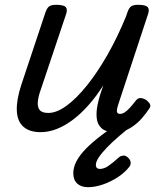

<svg xmlns="http://www.w3.org/2000/svg" viewBox="-20 -535 685 799"><path d="M149 15Q103 15 77.5 -7.5Q52 -30 50 -74.5Q48 -119 69 -183L169 -483Q176 -503 185.5 -509Q195 -515 214 -515Q245 -515 253.5 -505.5Q262 -496 255 -476L149 -160Q140 -135 137.5 -113Q135 -91 144.5 -78Q154 -65 181 -65Q216 -65 257 -95Q298 -125 341.5 -179Q385 -233 427 -306.5Q469 -380 505 -468L510 -483Q517 -503 526.5 -509Q536 -515 555 -515Q586 -515 594.5 -505.5Q603 -496 596 -476L473 -103Q467 -85 466.5 -76Q466 -67 470 -64Q474 -61 479 -61Q489 -61 499 -67.5Q509 -74 520 -86Q531 -98 544 -115Q553 -127 564 -127Q575 -127 588 -119Q601 -109 604.5 -100.5Q608 -92 601 -83Q591 -67 571.5 -44Q552 -21 523.5 -3Q495 15 459 15Q420 15 402.5 -1.5Q385 -18 382.5 -43Q380 -68 385.5 -96Q391 -124 399 -148L410 -180Q380 -133 348 -97Q316 -61 282.5 -36Q249 -11 215.5 2Q182 15 149 15ZM346 244Q318 244 301.5 229Q285 214 285 186Q285 161 298.5 135.5Q312 110 338 83.5Q364 57 401.5 28.5Q439 0 486 -33L546 -31V-26Q509 3 478 29.5Q447 56 425 79Q403 102 391 120Q379 138 379 151Q379 160 383.5 164Q388 168 395 168Q413 168 431 155.5Q449 143 476 119Q481 114 492 112.5Q503 111 514 122Q522 130 523.5 139.5Q525 149 519 158Q500 183 470 202.5Q440 222 407.5 233Q375 244 346 244Z"/></svg>

Font: Playwrite CA
Style: Regular
Weight: 400
Designer: Veronika Burian, José Scaglione
Foundry: TypeTogether
Version: Version 1.002